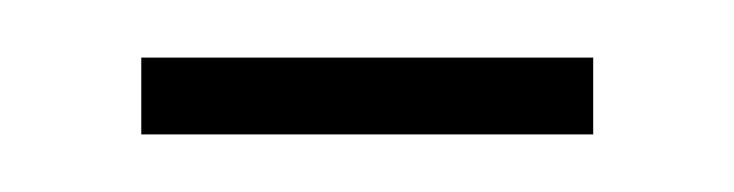

<svg xmlns="http://www.w3.org/2000/svg" viewBox="-20 -585 256 67"><path d="M29.3 -538.1V-564.9H187V-538.1Z"/></svg>

Font: Heebo Thin
Style: Regular
Weight: 250
Designer: Oded Ezer
Foundry: Meir Sadan
Version: Version 2.001; ttfautohint (v1.5.14-ce02) -l 8 -r 50 -G 200 